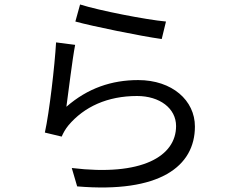

<svg xmlns="http://www.w3.org/2000/svg" viewBox="-20 -801 1040 856"><path d="M316 -705C392 -684 607 -640 701 -627L720 -705C632 -713 422 -754 337 -781ZM315 -601 230 -612C224 -508 200 -300 180 -210L255 -192C262 -208 271 -225 285 -242C355 -325 459 -373 591 -373C692 -373 765 -318 765 -239C765 -104 612 -14 300 -52L324 30C692 61 849 -59 849 -237C849 -353 748 -444 596 -444C478 -444 371 -408 276 -325C285 -389 302 -533 315 -601Z"/></svg>

Font: Noto Sans Mono CJK SC Regular
Style: Regular
Weight: 400
Designer: Ryoko NISHIZUKA (kana & ideographs); Paul D. Hunt (Latin, Greek & Cyrillic); Wenlong ZHANG (bopomofo); Sandoll Communica
Foundry: Adobe Systems Incorporated
Version: Version 1.005;PS 1.005;hotconv 1.0.96;makeotf.lib2.5.65012